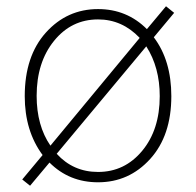

<svg xmlns="http://www.w3.org/2000/svg" viewBox="-20 -569 626 613"><path d="M447 -421 161 -78Q214 -20 293 -20Q378 -20 434 -87.5Q490 -155 490 -262Q490 -354 447 -421ZM141 -104 426 -448Q370 -507 293 -507Q208 -507 152.5 -438.5Q97 -370 97 -263Q97 -168 141 -104ZM536 -528 471 -450Q527 -376 527 -262Q527 -136 459.5 -61.5Q392 13 293 13Q201 13 138 -50L76 24L51 4L116 -74Q59 -151 59 -262Q59 -390 126.5 -465Q194 -540 293 -540Q385 -540 449 -476L510 -549Z"/></svg>

Font: Noto Sans Korean Thin
Style: Regular
Weight: 250
Designer: Ryoko NISHIZUKA  (kana & ideographs); Paul D. Hunt (Latin, Greek & Cyrillic); Wenlong ZHANG  (bopomofo); Sandoll Communi
Foundry: Adobe Systems Incorporated
Version: Version 1.0001;PS 1;hotconv 1.0.78;makeotf.lib2.5.61930